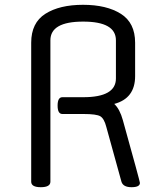

<svg xmlns="http://www.w3.org/2000/svg" viewBox="-20 -775 684 800"><path d="M240 -370H327Q463 -370 463 -448V-607Q463 -685 326.5 -685Q190 -685 190 -607V-18Q190 5 150 5Q110 5 110 -18V-597Q110 -680 169 -717.5Q228 -755 326 -755Q424 -755 483.5 -717.5Q543 -680 543 -597V-458Q543 -365 456 -342Q479 -321 492 -274Q563 -19 563 -13Q563 5 528 5Q493 5 486 -18L423 -246Q414 -281 398 -290.5Q382 -300 328 -300H240Q220 -300 220 -335Q220 -370 240 -370Z"/></svg>

Font: Offside
Style: Regular
Weight: 400
Designer: Eduardo Rodriguez Tunni
Foundry: Eduardo Rodriguez Tunni
Version: Version 1.001